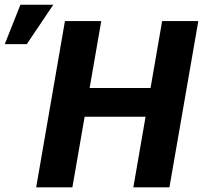

<svg xmlns="http://www.w3.org/2000/svg" viewBox="-100 -801 868 821"><path d="M591.8 -424.8 570.3 -301.8H212.4L233.9 -424.8ZM333 -710.9 209.5 0H54.7L177.7 -710.9ZM748 -710.9 624.5 0H470.2L593.3 -710.9ZM-79.6 -612.3 -12.7 -780.8H127.9L14.6 -612.3Z"/></svg>

Font: Roboto ExtraBold
Style: Italic
Weight: 800
Designer: Christian Robertson
Foundry: Google
Version: Version 3.009; 2024